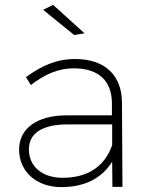

<svg xmlns="http://www.w3.org/2000/svg" viewBox="-20 -763 607 784"><path d="M325 -627 197 -743 156 -723 283 -620ZM480 0 478 -346C477 -454 410 -522 287 -522C208 -522 148 -493 86 -448L106 -416C161 -458 216 -484 281 -484C385 -484 436 -431 437 -343V-292H252C132 -292 58 -239 58 -152C58 -64 127 1 230 1C320 1 394 -31 438 -103L439 0ZM236 -37C151 -37 98 -84 98 -153C98 -220 154 -255 256 -255H438V-170C406 -79 333 -37 236 -37Z"/></svg>

Font: Montserrat arm ExtraLight
Style: Regular
Weight: 275
Designer: Julieta Ulanovsky
Foundry: Julieta Ulanovsky
Version: Version 6.000;PS 006.000;hotconv 1.0.88;makeotf.lib2.5.64775